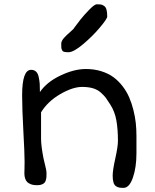

<svg xmlns="http://www.w3.org/2000/svg" viewBox="-20 -865 737 911"><path d="M305.2 -617.2Q292.5 -617.2 285.2 -618.9Q277.8 -620.6 274.7 -626.7Q271.5 -632.8 271 -638.4Q270.5 -644 270.5 -657.2Q270.5 -670.4 283.7 -685.1Q296.9 -699.7 313.2 -713.4Q329.6 -727.1 333.5 -734.9Q344.2 -750 361.8 -772.2Q379.4 -794.4 404.1 -819.6Q428.7 -844.7 439.5 -844.7Q451.7 -844.7 458 -843.8Q464.4 -842.8 472.9 -837.6Q481.4 -832.5 485.1 -820.1Q488.8 -807.6 488.8 -786.6Q488.8 -775.9 454.3 -734.9Q419.9 -693.8 374.5 -655.5Q329.1 -617.2 305.2 -617.2ZM95.7 -43.9Q95.7 -46.9 96.2 -64Q96.7 -81.1 96.7 -97.2Q96.7 -137.7 90.8 -243.7Q85 -349.6 85 -412.6Q85 -533.7 127.4 -533.7Q142.1 -533.7 151.1 -525.1Q160.2 -516.6 163.8 -498.8Q167.5 -481 168.5 -466.8Q169.4 -452.6 169.4 -428.2Q202.1 -476.1 267.1 -506.8Q332 -537.6 387.2 -537.6Q426.8 -537.6 460.4 -527.1Q494.1 -516.6 518.3 -498.8Q542.5 -481 561.8 -455.8Q581.1 -430.7 593 -402.8Q605 -375 613 -343Q621.1 -311 624.3 -281.2Q627.4 -251.5 627.4 -220.7V-137.7Q627.4 -70.8 610.6 -22.2Q593.8 26.4 565.9 26.4Q553.2 26.4 545.4 24.9Q537.6 23.4 529.8 18.1Q522 12.7 518.3 0.2Q514.6 -12.2 514.6 -31.7Q514.6 -57.1 527.1 -113.3Q539.6 -169.4 539.6 -196.8Q539.6 -251.5 532.2 -293.5Q524.9 -335.4 502.9 -369.6Q489.7 -390.6 481.9 -401.1Q474.1 -411.6 458.3 -425.8Q442.4 -439.9 420.7 -446.3Q398.9 -452.6 369.6 -452.6Q324.7 -452.6 265.6 -418.2Q206.5 -383.8 174.8 -332V-207Q174.8 -174.3 186 -115.7Q188 -106 191.9 -90.3Q195.8 -74.7 198.2 -63.2Q200.7 -51.8 200.7 -42Q200.7 -31.2 200.2 -24.4Q199.7 -17.6 197.3 -9.5Q194.8 -1.5 190.4 2.9Q186 7.3 177.7 10.5Q169.4 13.7 157.2 13.7Q145 13.7 136 12Q127 10.3 116.9 4.6Q106.9 -1 101.3 -13.2Q95.7 -25.4 95.7 -43.9Z"/></svg>

Font: Short Stack
Style: Regular
Weight: 400
Designer: James Grieshaber
Foundry: James Grieshaber
Version: Version 1.002